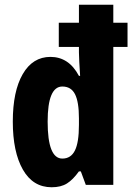

<svg xmlns="http://www.w3.org/2000/svg" viewBox="-20 -780 558 810"><path d="M198 10Q119 10 76.5 -64.5Q34 -139 34 -267Q34 -395 76 -467.5Q118 -540 193 -540Q231 -540 261 -520.5Q291 -501 313 -460H318Q316 -493 314.5 -518Q313 -543 313 -559V-582H228V-684H313V-760H458V-684H518V-582H458V0H342L321 -57H313Q288 -22 262.5 -6Q237 10 198 10ZM243 -111Q279 -111 296 -145Q313 -179 313 -253V-281Q313 -350 296.5 -382.5Q280 -415 243 -415Q181 -415 181 -267Q181 -111 243 -111Z"/></svg>

Font: Noto Sans Ethiopic ExtraCondensed ExtraBold
Style: Regular
Weight: 800
Width: 2
Designer: Monotype Design Team
Foundry: Monotype Imaging Inc.
Version: Version 2.102; ttfautohint (v1.8.4.7-5d5b)